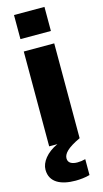

<svg xmlns="http://www.w3.org/2000/svg" viewBox="-146 -763 544 1017"><g transform="rotate(-15 126.5 -254.0)"><path d="M46 0H91C29 28 -5 74 -5 115C-5 185 56 212 135 212C158 212 190 209 213 202V115C198 119 184 121 169 121C140 121 118 111 118 86C118 61 140 34 213 0V-520H46ZM46 -588H213V-720H46Z"/></g></svg>

Font: Aspekta 800
Style: Regular
Weight: 800
Designer: Ivo Dolenc
Version: Version 2.000